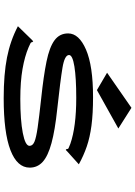

<svg xmlns="http://www.w3.org/2000/svg" viewBox="134 -856 732 1040"><g transform="rotate(90 500.0 -336.0)"><path d="M512 10Q382 10 291 -8Q200 -26 122 -67L196 -143L204 -150L208 -145Q209 -137 215.5 -134.5Q222 -132 236 -125Q285 -104 353.5 -92Q422 -80 516 -80Q631 -80 700.5 -93.5Q770 -107 770 -130Q770 -147 748 -156.5Q726 -166 670.5 -174Q615 -182 514 -193Q391 -206 313 -222Q235 -238 198 -265.5Q161 -293 161 -339Q161 -398 249 -436Q337 -474 506 -474Q596 -474 660 -465.5Q724 -457 773.5 -440Q823 -423 870 -397L799 -333L792 -326L787 -331Q788 -340 781 -342Q774 -344 759 -351Q667 -383 510 -383Q402 -383 340 -373Q278 -363 278 -344Q278 -320 346.5 -308.5Q415 -297 571 -280Q685 -268 755 -249Q825 -230 856.5 -201.5Q888 -173 888 -131Q888 -63 793 -26.5Q698 10 512 10ZM468 -495 374 -550 564 -682 676 -611Z"/></g></svg>

Font: Inconsolata UltraExpanded SemiBold
Style: Regular
Weight: 600
Width: 9
Monospace: yes
Designer: Raph Levien, Cyreal, Brenton Simpson
Foundry: Raph Levien, Cyreal, Google
Version: Version 3.001; ttfautohint (v1.8.2.53-6de2)